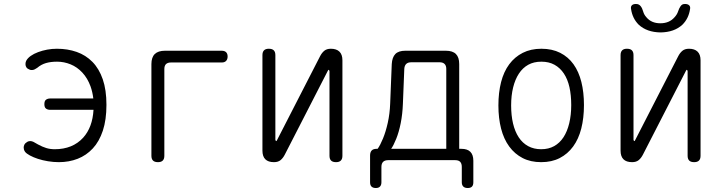

<svg xmlns="http://www.w3.org/2000/svg" viewBox="-20 -805 3640 965"><path d="M515 -278Q515 -203 497 -148.5Q479 -94 446.5 -59Q414 -24 370.5 -7Q327 10 276 10Q249 10 221.5 5.5Q194 1 171 -6.5Q148 -14 130.5 -23.5Q113 -33 106 -42Q102 -48 100.5 -53Q99 -58 99 -63Q99 -71 102.5 -78Q106 -85 113 -89Q118 -93 122.5 -94.5Q127 -96 131 -96Q140 -96 148 -92Q156 -88 171 -79Q193 -67 212.5 -61Q232 -55 255 -55Q345 -55 398 -113Q445 -165 450 -253H232Q220 -253 211.5 -259Q203 -265 203 -281.5Q203 -298 211.5 -304Q220 -310 232 -310H449Q445 -343 435 -371Q420 -412 394 -440Q368 -468 335 -481.5Q302 -495 267 -495Q235 -495 211 -488Q187 -481 167 -464Q161 -460 154.5 -456.5Q148 -453 140 -453Q136 -453 133.5 -453.5Q131 -454 129 -455Q118 -459 113 -466Q108 -473 108 -483Q108 -488 109 -492Q110 -496 112 -500Q119 -513 134.5 -524Q150 -535 171.5 -543Q193 -551 217 -555.5Q241 -560 266 -560Q320 -560 365.5 -544Q411 -528 444.5 -494Q478 -460 496.5 -406.5Q515 -353 515 -278Z M774 10Q757 10 749 2Q741 -6 741 -22V-483Q741 -517 758 -533.5Q775 -550 809 -550H1094Q1109 -550 1116.5 -542.5Q1124 -535 1124 -521Q1124 -507 1116.5 -499Q1109 -491 1095 -491H840Q823 -491 814.5 -483Q806 -475 806 -458V-22Q806 -6 798 2Q790 10 774 10Z M1299 -48V-528Q1299 -544 1307 -552Q1315 -560 1331 -560Q1348 -560 1356 -552Q1364 -544 1364 -528V-102Q1366 -96 1368 -96Q1370 -96 1370.5 -97.5Q1371 -99 1373 -102L1588 -521Q1597 -539 1609.5 -549.5Q1622 -560 1643 -560Q1671 -560 1686 -545.5Q1701 -531 1701 -502V-22Q1701 -6 1693 2Q1685 10 1669 10Q1652 10 1644 2Q1636 -6 1636 -22V-448Q1634 -454 1632 -454Q1630 -454 1629.5 -452.5Q1629 -451 1627 -448L1412 -29Q1403 -11 1390.5 -0.5Q1378 10 1357 10Q1328 10 1313.5 -4.5Q1299 -19 1299 -48Z M1869 140Q1855 140 1847.5 133Q1840 126 1840 111V-23Q1840 -40 1848 -48.5Q1856 -57 1873 -57H1878Q1891 -75 1905 -109Q1919 -143 1929 -188Q1939 -233 1941 -284L1949 -483Q1951 -517 1967 -533.5Q1983 -550 2017 -550H2221Q2255 -550 2271.5 -533.5Q2288 -517 2288 -483V-57H2299Q2329 -57 2344 -42Q2359 -27 2359 3V111Q2359 126 2352 133Q2345 140 2331 140Q2316 140 2308.5 132.5Q2301 125 2301 111V34Q2301 17 2293 8.5Q2285 0 2268 0H1931Q1914 0 1905.5 8.5Q1897 17 1897 34V111Q1897 125 1890 132.5Q1883 140 1869 140ZM2223 -459Q2223 -475 2214.5 -483.5Q2206 -492 2190 -492H2047Q2030 -492 2021.5 -483.5Q2013 -475 2012 -459L2005 -284Q2003 -231 1994 -186Q1985 -141 1971.5 -107.5Q1958 -74 1946 -57H2223Z M2700 10Q2647 10 2607 -10.5Q2567 -31 2539.5 -68.5Q2512 -106 2498.5 -158.5Q2485 -211 2485 -275Q2485 -340 2498.5 -392.5Q2512 -445 2539.5 -482Q2567 -519 2607.5 -539.5Q2648 -560 2701 -560Q2755 -560 2795.5 -539.5Q2836 -519 2862.5 -482Q2889 -445 2902 -393Q2915 -341 2915 -277Q2915 -212 2901.5 -159Q2888 -106 2860.5 -68.5Q2833 -31 2793 -10.5Q2753 10 2700 10ZM2700 -55Q2737 -55 2765 -70.5Q2793 -86 2812 -115Q2831 -144 2841 -185.5Q2851 -227 2851 -277Q2851 -327 2842 -367Q2833 -407 2814 -435.5Q2795 -464 2767 -479.5Q2739 -495 2701 -495Q2663 -495 2635 -479.5Q2607 -464 2588 -435Q2569 -406 2559 -365.5Q2549 -325 2549 -275Q2549 -225 2558.5 -184.5Q2568 -144 2587 -115Q2606 -86 2634.5 -70.5Q2663 -55 2700 -55Z M3099 -48V-528Q3099 -544 3107 -552Q3115 -560 3131 -560Q3148 -560 3156 -552Q3164 -544 3164 -528V-102Q3166 -96 3168 -96Q3170 -96 3170.5 -97.5Q3171 -99 3173 -102L3388 -521Q3397 -539 3409.5 -549.5Q3422 -560 3443 -560Q3471 -560 3486 -545.5Q3501 -531 3501 -502V-22Q3501 -6 3493 2Q3485 10 3469 10Q3452 10 3444 2Q3436 -6 3436 -22V-448Q3434 -454 3432 -454Q3430 -454 3429.5 -452.5Q3429 -451 3427 -448L3212 -29Q3203 -11 3190.5 -0.5Q3178 10 3157 10Q3128 10 3113.5 -4.5Q3099 -19 3099 -48ZM3152 -758Q3149 -771 3155.5 -778Q3162 -785 3176 -785Q3185 -785 3190.5 -782Q3196 -779 3200 -774Q3208 -764 3212.5 -747.5Q3217 -731 3229 -718Q3254 -688 3299 -688Q3344 -688 3370 -718Q3383 -732 3388 -747.5Q3393 -763 3400 -773Q3404 -779 3409 -782Q3414 -785 3423 -785Q3437 -785 3444 -778Q3451 -771 3448 -758Q3441 -712 3410 -681Q3369 -643 3300 -642Q3231 -643 3190 -681Q3159 -712 3152 -758Z"/></svg>

Font: Maple Mono ExtraLight
Style: Regular
Weight: 275
Monospace: yes
Designer: subframe7536
Version: Version 7.000